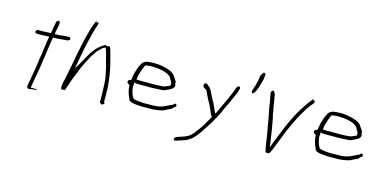

<svg xmlns="http://www.w3.org/2000/svg" viewBox="-78 -1114 3381 1690"><g transform="rotate(15 1613.0 -268.5)"><path d="M133 -459C135 -451 140 -445 155 -445H189C209 -445 230 -448 253 -448H263L259 -428C257 -419 255 -403 253 -387V-386C247 -350 240 -303 237 -270L236 -269C233 -254 231 -241 230 -228L226 -203L225 -195V-194C223 -180 221 -168 220 -156L190 14C187 31 195 43 206 43C216 43 226 41 236 38H238C263 36 275 36 278 29V27H221L254 -159C255 -170 258 -183 260 -197C260 -205 262 -215 264 -227C265 -241 268 -255 271 -270C272 -282 274 -301 277 -322C280 -338 282 -356 285 -373C289 -395 291 -417 293 -428L297 -449H307C312 -449 316 -449 321 -450H340C367 -454 391 -454 417 -457H423C434 -459 445 -465 448 -475C448 -484 439 -493 428 -491H426C420 -491 415 -491 411 -490H409C392 -490 375 -487 356 -485H355C355 -485 350 -484 345 -484H329L303 -482L320 -578C323 -595 318 -604 308 -604C301 -604 289 -595 288 -587L269 -482H259C238 -482 220 -479 199 -479H149C143 -478 136 -471 133 -459ZM284 -367Z M483 -76C481 -67 481 -57 480 -48V-45C480 -44 482 -37 484 -32L485 -34L483 -25C484 -25 492 -29 495 -30C502 -28 506 -28 516 -28C528 -54 539 -90 550 -123C554 -134 556 -137 560 -150C568 -170 576 -191 587 -217C604 -269 637 -322 658 -366L659 -368V-369C672 -387 682 -406 695 -423C701 -432 706 -439 715 -445C718 -449 723 -455 730 -460C738 -468 750 -480 770 -483L771 -473C782 -450 787 -424 794 -398L797 -386C803 -362 809 -338 816 -317V-316C820 -298 823 -281 827 -264C842 -204 841 -133 843 -63V-45C843 -24 842 -2 845 -1L848 0L850 -1C855 12 869 12 877 2L878 3C882 1 886 -4 886 -13L884 -10L879 -11V-22C878 -29 877 -35 877 -42L878 -45C878 -47 877 -49 877 -52L878 -54C879 -84 876 -121 876 -156L871 -200C863 -292 841 -372 818 -453L813 -474C809 -486 805 -498 798 -504V-505C789 -497 775 -499 761 -505C751 -501 742 -495 729 -486C698 -465 673 -437 650 -404C625 -360 605 -324 581 -282L553 -235L588 -426C599 -477 611 -526 622 -570V-571C627 -588 632 -601 635 -616V-619C642 -640 649 -653 652 -674C652 -678 648 -684 642 -680L631 -676V-686C628 -687 624 -683 621 -673L617 -663C615 -655 611 -649 609 -643L608 -642C606 -638 606 -636 606 -635V-634C603 -626 600 -617 596 -605C581 -547 562 -483 551 -418C546 -398 543 -377 538 -356L529 -304C526 -285 521 -266 518 -247C514 -224 508 -203 505 -184V-183C502 -170 500 -159 498 -148V-146C495 -136 494 -127 492 -117L491 -116L487 -98ZM538 -356Z M1031 -246C1029 -232 1041 -228 1055 -220C1056 -173 1070 -136 1086 -100H1087L1086 -99C1093 -77 1124 -71 1161 -68C1189 -66 1217 -63 1247 -65H1287C1315 -65 1335 -67 1360 -72C1389 -77 1407 -81 1428 -95L1429 -96H1430C1445 -103 1457 -108 1471 -115C1476 -121 1481 -127 1485 -132C1490 -134 1500 -140 1501 -146C1503 -158 1499 -161 1493 -164H1492C1486 -171 1481 -162 1473 -153L1470 -152C1448 -142 1428 -131 1403 -120C1369 -103 1328 -99 1284 -99H1245C1217 -97 1192 -100 1169 -102C1151 -103 1135 -106 1120 -114C1114 -121 1109 -133 1105 -143C1101 -154 1097 -162 1094 -178C1091 -192 1086 -207 1090 -230L1091 -254L1105 -248H1114C1118 -247 1121 -247 1124 -247H1258C1286 -248 1312 -249 1339 -251H1340C1362 -251 1377 -260 1398 -270C1417 -282 1433 -286 1441 -301V-302C1452 -317 1444 -327 1439 -341L1442 -345L1443 -350C1442 -352 1441 -355 1441 -355L1438 -356C1434 -365 1430 -372 1423 -381C1419 -386 1416 -392 1410 -399H1409L1410 -400C1408 -404 1405 -407 1402 -411C1393 -417 1387 -423 1377 -429C1330 -451 1258 -468 1182 -461C1144 -459 1115 -450 1102 -416V-415H1101C1086 -389 1079 -363 1069 -329L1064 -303C1062 -297 1061 -290 1061 -284V-283C1061 -283 1061 -281 1060 -275L1059 -268L1039 -261C1036 -258 1032 -251 1031 -246ZM1110 -331 1111 -332C1119 -357 1126 -383 1139 -410C1139 -412 1144 -420 1146 -423C1162 -426 1177 -427 1194 -429H1195C1211 -429 1225 -428 1244 -426H1252C1289 -423 1325 -415 1351 -401H1352C1363 -394 1381 -385 1387 -367V-366C1390 -358 1394 -353 1398 -348C1400 -342 1409 -333 1406 -314L1405 -308C1393 -303 1383 -297 1368 -292C1364 -290 1357 -286 1345 -285C1319 -282 1291 -281 1264 -281H1125C1124 -281 1122 -281 1117 -282H1103C1104 -297 1106 -315 1110 -331Z M1555 137 1556 138 1555 139C1555 144 1557 147 1562 149H1568C1574 149 1588 146 1594 141H1595C1618 135 1638 128 1660 120L1682 108C1691 102 1701 97 1707 92C1738 66 1761 34 1785 -2C1802 -27 1817 -55 1836 -82L1850 -106C1855 -113 1860 -123 1864 -131V-132C1869 -136 1872 -140 1873 -146V-148L1874 -149C1879 -158 1883 -166 1889 -176L1893 -187H1894C1900 -197 1904 -211 1910 -224C1920 -249 1929 -260 1939 -284L1954 -318C1959 -329 1964 -341 1969 -352C1982 -381 1995 -403 2001 -435L2003 -440C2004 -446 2002 -450 1999 -454C1995 -459 1985 -459 1980 -453C1973 -447 1970 -443 1965 -429L1964 -425C1961 -418 1958 -410 1956 -402V-401C1944 -372 1931 -344 1919 -315L1918 -314H1917C1908 -297 1902 -275 1890 -256C1882 -239 1870 -210 1861 -191L1851 -172L1842 -188C1837 -196 1834 -202 1831 -213C1823 -229 1815 -247 1807 -264C1793 -282 1783 -310 1772 -329C1758 -354 1749 -385 1725 -394L1724 -397C1719 -400 1711 -408 1705 -408H1704C1695 -411 1682 -395 1686 -387V-384C1684 -371 1702 -362 1714 -356H1715L1716 -355C1725 -348 1727 -338 1730 -332C1743 -304 1758 -271 1774 -247C1775 -245 1777 -243 1778 -238L1787 -220V-219C1788 -216 1789 -214 1791 -210C1801 -193 1807 -166 1817 -154C1820 -143 1822 -143 1828 -138L1824 -126L1823 -125C1810 -104 1800 -84 1787 -63L1770 -36C1759 -18 1745 1 1732 17L1721 32C1702 58 1677 80 1643 91C1642 91 1638 94 1633 95C1603 106 1551 117 1555 137ZM1732 17V18L1733 17ZM1912 -233V-234Z M2130 -509C2117 -468 2098 -431 2123 -430C2133 -435 2145 -452 2151 -470C2151 -472 2153 -477 2154 -480C2158 -486 2159 -491 2162 -499L2167 -516C2169 -523 2172 -531 2174 -539L2183 -572C2185 -581 2185 -600 2187 -612C2185 -625 2187 -625 2183 -627C2171 -641 2155 -614 2150 -603C2146 -595 2144 -590 2144 -584L2143 -577C2143 -570 2141 -563 2141 -556V-555C2140 -551 2139 -548 2137 -541C2136 -535 2134 -529 2133 -523C2132 -517 2130 -513 2130 -512Z M2282 -494C2264 -479 2278 -467 2279 -439C2281 -434 2282 -428 2283 -419L2285 -409L2286 -408C2292 -360 2301 -308 2312 -262V-261C2322 -206 2332 -152 2341 -98C2348 -59 2350 -17 2360 18C2362 31 2363 39 2367 44C2381 43 2389 43 2394 45C2396 43 2400 41 2401 39C2419 10 2430 -27 2447 -69C2500 -209 2561 -346 2640 -456L2642 -459L2643 -460C2644 -460 2646 -462 2648 -464V-466H2649C2657 -474 2664 -482 2668 -492C2669 -500 2668 -508 2663 -508H2653L2654 -516C2652 -518 2647 -517 2643 -511C2640 -505 2634 -497 2631 -492L2630 -493V-492C2624 -486 2620 -481 2616 -474L2614 -473C2604 -460 2588 -437 2581 -423L2580 -422C2559 -393 2544 -361 2523 -326C2485 -252 2449 -163 2417 -78L2416 -76H2415C2411 -68 2409 -59 2405 -50L2390 -9L2382 -69C2373 -136 2362 -197 2350 -264C2345 -282 2339 -302 2338 -324C2330 -353 2328 -386 2322 -412C2321 -422 2320 -430 2318 -436L2315 -454C2313 -469 2309 -482 2303 -490H2302C2297 -503 2289 -502 2282 -494Z M2729 -246C2727 -232 2739 -228 2753 -220C2754 -173 2768 -136 2784 -100H2785L2784 -99C2791 -77 2822 -71 2859 -68C2887 -66 2915 -63 2945 -65H2985C3013 -65 3033 -67 3058 -72C3087 -77 3105 -81 3126 -95L3127 -96H3128C3143 -103 3155 -108 3169 -115C3174 -121 3179 -127 3183 -132C3188 -134 3198 -140 3199 -146C3201 -158 3197 -161 3191 -164H3190C3184 -171 3179 -162 3171 -153L3168 -152C3146 -142 3126 -131 3101 -120C3067 -103 3026 -99 2982 -99H2943C2915 -97 2890 -100 2867 -102C2849 -103 2833 -106 2818 -114C2812 -121 2807 -133 2803 -143C2799 -154 2795 -162 2792 -178C2789 -192 2784 -207 2788 -230L2789 -254L2803 -248H2812C2816 -247 2819 -247 2822 -247H2956C2984 -248 3010 -249 3037 -251H3038C3060 -251 3075 -260 3096 -270C3115 -282 3131 -286 3139 -301V-302C3150 -317 3142 -327 3137 -341L3140 -345L3141 -350C3140 -352 3139 -355 3139 -355L3136 -356C3132 -365 3128 -372 3121 -381C3117 -386 3114 -392 3108 -399H3107L3108 -400C3106 -404 3103 -407 3100 -411C3091 -417 3085 -423 3075 -429C3028 -451 2956 -468 2880 -461C2842 -459 2813 -450 2800 -416V-415H2799C2784 -389 2777 -363 2767 -329L2762 -303C2760 -297 2759 -290 2759 -284V-283C2759 -283 2759 -281 2758 -275L2757 -268L2737 -261C2734 -258 2730 -251 2729 -246ZM2808 -331 2809 -332C2817 -357 2824 -383 2837 -410C2837 -412 2842 -420 2844 -423C2860 -426 2875 -427 2892 -429H2893C2909 -429 2923 -428 2942 -426H2950C2987 -423 3023 -415 3049 -401H3050C3061 -394 3079 -385 3085 -367V-366C3088 -358 3092 -353 3096 -348C3098 -342 3107 -333 3104 -314L3103 -308C3091 -303 3081 -297 3066 -292C3062 -290 3055 -286 3043 -285C3017 -282 2989 -281 2962 -281H2823C2822 -281 2820 -281 2815 -282H2801C2802 -297 2804 -315 2808 -331Z"/></g></svg>

Font: Scribbler
Style: HLIta
Weight: 100
Designer: Mew Too
Foundry: Cannot Into Space Fonts
Version: Version 1.001